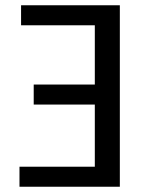

<svg xmlns="http://www.w3.org/2000/svg" viewBox="-20 -709 575 729"><path d="M435 0H54V-76H340V-312H108V-388H340V-613H60V-689H435Z"/></svg>

Font: Trujillo
Style: Regular
Weight: 400
Designer: Fira Sans original fonts by bBox Type GmbH, Carrois Corporate GbR, & Edenspiekermann AG / Changes by Cristiano Sobral
Foundry: Fira Sans original fonts by bBox Type GmbH, Carrois Corporate GbR, & Edenspiekermann AG / Changes by Cristiano Sobral
Version: Version 4.301;October 17, 2021;FontCreator 14.0.0.2814 64-bi